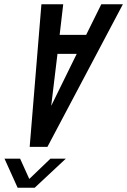

<svg xmlns="http://www.w3.org/2000/svg" viewBox="-20 -878 595 898"><path d="M554.7 -858H453.7L383 -715H259L275.7 -858H173.7L118.8 -191H201.8ZM338.8 -626 219.5 -383 248.8 -626ZM117 -41 74 -136H1L62.4 0H142.4L288 -136H216Z"/></svg>

Font: Din Kursivschrift
Style: Condensed Italic Polish
Weight: 400
Version: Version 1.07